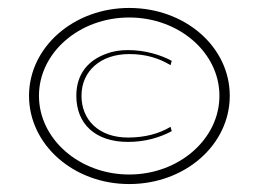

<svg xmlns="http://www.w3.org/2000/svg" viewBox="-20 -467 643 483"><path d="M53 -226C53 -103 165 -4 305 -4C446 -4 558 -103 558 -226C558 -349 446 -447 305 -447C165 -447 53 -348 53 -226ZM78 -226C78 -335 180 -423 305 -423C430 -423 532 -335 532 -226C532 -117 430 -28 305 -28C180 -28 78 -117 78 -226ZM172 -226C172 -156 219 -110 302 -110C345 -110 382 -121 412 -137L409 -148C381 -131 345 -121 302 -121C228 -121 185 -166 185 -226C185 -289 234 -331 305 -331C348 -331 381 -320 409 -303L412 -314C384 -329 345 -341 302 -341C281 -341 264 -338 248 -332C203 -316 172 -282 172 -226Z"/></svg>

Font: Charger Sport
Style: HLExt
Weight: 100
Designer: Jasper
Foundry: Cannot Into Space Fonts
Version: Version 1.1